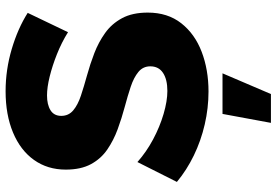

<svg xmlns="http://www.w3.org/2000/svg" viewBox="-171 -584 988 686"><g transform="rotate(-90 323.0 -241.0)"><path d="M551 -492Q514 -515 472.5 -531.5Q431 -548 392.5 -557.5Q354 -567 325 -567Q292 -567 272 -554.5Q252 -542 252 -516Q252 -490 271.5 -473.5Q291 -457 324 -446Q357 -435 397 -424Q437 -413 476 -398Q515 -383 548 -359.5Q581 -336 601 -299Q621 -262 621 -207Q621 -136 583 -87.5Q545 -39 481 -14.5Q417 10 339 10Q280 10 221.5 -3.5Q163 -17 110.5 -42.5Q58 -68 16 -103L87 -244Q123 -212 168 -188Q213 -164 259 -150.5Q305 -137 341 -137Q382 -137 405.5 -152.5Q429 -168 429 -198Q429 -224 409 -240.5Q389 -257 356 -268Q323 -279 283.5 -289.5Q244 -300 204.5 -314.5Q165 -329 132 -351.5Q99 -374 79.5 -410Q60 -446 60 -500Q60 -565 94.5 -613.5Q129 -662 192.5 -688.5Q256 -715 340 -715Q417 -715 491 -693Q565 -671 620 -636ZM259 60H404L330 233H227Z"/></g></svg>

Font: Alexandria
Style: Bold
Weight: 700
Designer: Mohamed Gaber
Foundry: Kief Type Foundry
Version: Version 5.100